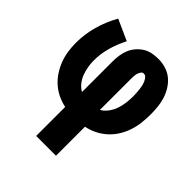

<svg xmlns="http://www.w3.org/2000/svg" viewBox="-200 -653 1001 1001"><g transform="rotate(45 300.0 -152.5)"><path d="M227 215V1Q197 -5 169 -18.5Q141 -32 118 -52.5Q95 -73 78 -99Q61 -125 50 -154Q39 -183 34.5 -213.5Q30 -244 30 -275Q30 -339 47.5 -401.5Q65 -464 97 -520L212 -468Q189 -424 175 -375Q161 -326 161 -276Q161 -253 165 -230Q169 -207 177 -185.5Q185 -164 199.5 -145.5Q214 -127 234 -116V-343Q234 -366 237.5 -388.5Q241 -411 249.5 -431.5Q258 -452 273 -469.5Q288 -487 307 -499Q326 -511 348.5 -515.5Q371 -520 394 -520Q421 -520 448 -512Q475 -504 496 -487Q517 -470 532 -446.5Q547 -423 555.5 -397Q564 -371 567 -343.5Q570 -316 570 -288Q570 -256 566.5 -224.5Q563 -193 553 -162.5Q543 -132 526 -104.5Q509 -77 485.5 -55.5Q462 -34 433 -19.5Q404 -5 373 1V215ZM366 -116Q387 -128 402 -148.5Q417 -169 425 -192.5Q433 -216 436 -241Q439 -266 439 -290Q439 -302 438 -313.5Q437 -325 436 -336.5Q435 -348 432.5 -359.5Q430 -371 425.5 -382Q421 -393 413 -402.5Q405 -412 394 -412Q384 -412 378 -402.5Q372 -393 369.5 -383Q367 -373 366.5 -363Q366 -353 366 -343Z"/></g></svg>

Font: Iosevka SS04 Heavy Extended
Style: Regular
Weight: 900
Width: 7
Monospace: yes
Designer: Belleve Invis
Foundry: Belleve Invis
Version: Version 19.0.0; ttfautohint (v1.8.4)